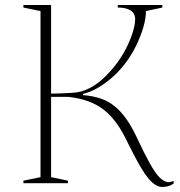

<svg xmlns="http://www.w3.org/2000/svg" viewBox="-20 -728 717 763"><path d="M624 15Q606 15 586.5 -1.5Q567 -18 543.5 -56.5Q520 -95 488 -160Q467 -205 444 -237Q421 -269 394 -290.5Q367 -312 332 -325Q297 -338 252 -343H183V-24L250 -10V0H73V-10L141 -24V-684L73 -698V-708H183V-356Q204 -356 224.5 -357Q245 -358 265 -359Q301 -360 334.5 -377Q368 -394 397 -422.5Q426 -451 449 -483Q471 -514 486 -545.5Q501 -577 509 -604.5Q517 -632 517 -652Q517 -675 499 -686.5Q481 -698 448 -698V-708H625V-698L560 -684Q560 -656 550 -621Q540 -586 521.5 -547.5Q503 -509 476 -474Q453 -444 425.5 -420Q398 -396 369 -379Q340 -362 310 -355V-350Q349 -347 380 -336.5Q411 -326 436 -305.5Q461 -285 482.5 -254.5Q504 -224 524 -181Q554 -117 575.5 -78.5Q597 -40 614 -23Q631 -6 648 -4Q658 -4 670 -9V1Q662 7 654 10Q646 13 638.5 14Q631 15 624 15Z"/></svg>

Font: Kalnia ExtraLight
Style: Regular
Weight: 250
Designer: Frida Medrano
Foundry: Frida Medrano
Version: Version 1.105